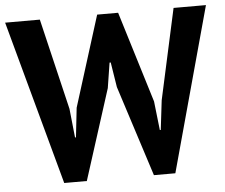

<svg xmlns="http://www.w3.org/2000/svg" viewBox="-51 -758 963 821"><g transform="rotate(-5 431.0 -347.5)"><path d="M242 -309 255 -185H259L273 -311L395 -700H485L605 -309L619 -185H623L638 -311L723 -700H862L669 5H577L452 -384L435 -491H430L413 -383L289 5H192L0 -700H149Z"/></g></svg>

Font: PTSans
Style: Bold
Weight: 700
Designer: A.Korolkova, O.Umpeleva, V.Yefimov
Foundry: ParaType Ltd
Version: Version 2.003W OFL